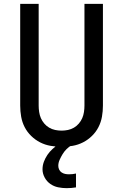

<svg xmlns="http://www.w3.org/2000/svg" viewBox="-20 -755 640 998"><path d="M300 8Q271 8 242.5 3Q214 -2 188.5 -15Q163 -28 142 -48.5Q121 -69 108 -94.5Q95 -120 90 -148.5Q85 -177 85 -206V-735H181V-206Q181 -190 183.5 -173Q186 -156 192.5 -141Q199 -126 210 -113Q221 -100 235.5 -91.5Q250 -83 266.5 -79.5Q283 -76 300 -76Q317 -76 333.5 -79.5Q350 -83 364.5 -91.5Q379 -100 390 -113Q401 -126 407.5 -141Q414 -156 416.5 -173Q419 -190 419 -206V-735H515V-206Q515 -177 510 -148.5Q505 -120 492 -94.5Q479 -69 458 -48.5Q437 -28 411.5 -15Q386 -2 357.5 3Q329 8 300 8ZM326 223Q304 223 282 218.5Q260 214 241.5 201Q223 188 212 167.5Q201 147 201 125Q201 105 208 86Q215 67 226.5 50Q238 33 253 19.5Q268 6 285 -6L289 -8H352V0Q338 8 326 20Q314 32 305.5 46Q297 60 290 75.5Q283 91 283 107Q283 117 287.5 126.5Q292 136 300.5 141.5Q309 147 318.5 149Q328 151 338 151Q348 151 357 150Q366 149 375 147V219Q363 221 351 222Q339 223 326 223Z"/></svg>

Font: Iosevka Fixed Medium Extended
Style: Regular
Weight: 500
Width: 7
Monospace: yes
Designer: Belleve Invis
Foundry: Belleve Invis
Version: Version 24.1.1; ttfautohint (v1.8.4)